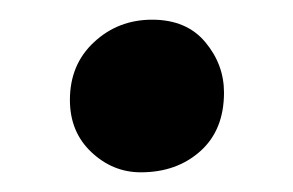

<svg xmlns="http://www.w3.org/2000/svg" viewBox="-20 -166 298 195"><path d="M123 9Q94.5 9 72.8 -11.5Q51 -32 51 -64.5Q51 -100.5 75.5 -123.2Q100 -146 134.5 -146Q169.5 -146 188.5 -123.2Q207.5 -100.5 207.5 -72Q207.5 -34 183.5 -12.5Q159.5 9 123 9Z"/></svg>

Font: Merriweather 60pt
Style: Bold
Weight: 700
Version: Version 2.100